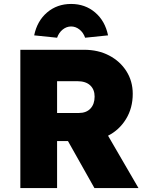

<svg xmlns="http://www.w3.org/2000/svg" viewBox="-20 -952 745 972"><path d="M83 0V-700H406Q477 -700 532.5 -671Q588 -642 620 -591.5Q652 -541 652 -477Q652 -405 618 -349.5Q584 -294 527 -265L681 0H458L324 -238H269V0ZM269 -380H379Q417 -380 438 -402.5Q459 -425 459 -463Q459 -499 436.5 -520Q414 -541 371 -541H269ZM269 -761 153 -773Q168 -846 218.5 -889Q269 -932 340 -932Q411 -932 461.5 -889Q512 -846 527 -773L411 -761Q402 -787 382.5 -802.5Q363 -818 340 -818Q317 -818 297.5 -802.5Q278 -787 269 -761Z"/></svg>

Font: Lexend Deca ExtraBold
Style: Regular
Weight: 800
Designer: Bonnie Shaver-Troup, Thomas Jockin
Foundry: Lexend
Version: Version 1.008; ttfautohint (v1.8.4.7-5d5b)